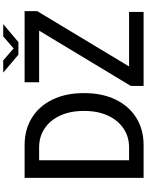

<svg xmlns="http://www.w3.org/2000/svg" viewBox="120 -1030 910 1190"><g transform="rotate(-90 575.0 -435.0)"><path d="M67.5 0V-737.5H270Q367.5 -737.5 440.2 -692.2Q513 -647 553 -564.2Q593 -481.5 593 -369.5Q593 -257 553 -174Q513 -91 440.2 -45.5Q367.5 0 270 0ZM257 -647.5H176.5V-90H257Q322 -90 373 -124Q424 -158 453.2 -220.5Q482.5 -283 482.5 -369.5Q482.5 -455.5 453.2 -518Q424 -580.5 373 -614Q322 -647.5 257 -647.5ZM759 -90H1096V0H637.5V-79.5L980 -647.5H660V-737.5H1101V-659.5L759 -91.5ZM720 -870H795.5L870 -805.5L944 -870H1020.5L909 -776H831Z"/></g></svg>

Font: Epilogue Medium
Style: Regular
Weight: 500
Designer: Tyler Finck
Foundry: Etcetera Type Co
Version: Version 2.111; ttfautohint (v1.8.3)